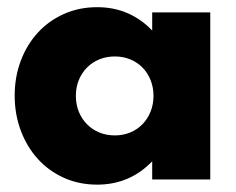

<svg xmlns="http://www.w3.org/2000/svg" viewBox="-20 -500 657 535"><path d="M20.9 -233.6Q20.9 -285.9 38 -330.9Q55 -375.9 85.5 -409.1Q115.9 -442.3 158.2 -461.1Q200.5 -480 250.9 -480Q341.4 -480 404.1 -415V-465.5H565.9V0H404.1V-50.5Q341.4 14.5 250.9 14.5Q200.5 14.5 158.2 -4.5Q115.9 -23.6 85.5 -57Q55 -90.5 38 -135.9Q20.9 -181.4 20.9 -233.6ZM191.4 -232.7Q191.4 -209.1 199.5 -188.9Q207.7 -168.6 222.3 -153.9Q236.8 -139.1 256.6 -130.9Q276.4 -122.7 300 -122.7Q323.2 -122.7 343 -130.9Q362.7 -139.1 377 -153.9Q391.4 -168.6 399.5 -188.9Q407.7 -209.1 407.7 -232.7Q407.7 -256.8 399.5 -277Q391.4 -297.3 377 -311.8Q362.7 -326.4 343 -334.5Q323.2 -342.7 300 -342.7Q276.4 -342.7 256.6 -334.5Q236.8 -326.4 222.3 -311.6Q207.7 -296.8 199.5 -276.8Q191.4 -256.8 191.4 -232.7Z"/></svg>

Font: Spartan ExtBd
Style: Regular
Weight: 800
Designer: Matt Bailey, Mirko Velimirovic
Foundry: Matt Bailey
Version: Version 1.005